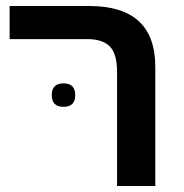

<svg xmlns="http://www.w3.org/2000/svg" viewBox="-20 -618 613 638"><path d="M369 0H496V-396Q496 -598 277 -598H12V-488H271Q320 -488 344.5 -464Q369 -440 369 -378ZM152 -302Q152 -263 191 -263Q230 -263 230 -302Q230 -341 191 -341Q152 -341 152 -302Z"/></svg>

Font: Noto Sans Hebrew Semi
Style: Regular
Weight: 600
Designer: Monotype Design Team
Foundry: Monotype Imaging Inc.
Version: Version 1.902